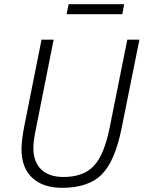

<svg xmlns="http://www.w3.org/2000/svg" viewBox="-20 -888 690 920"><path d="M299 -820 309 -868H575L566 -820ZM179 -698H237L152 -270Q140 -214 140 -178Q140 -113 177 -76.5Q214 -40 284 -40Q380 -40 430 -93.5Q480 -147 506 -279L590 -698H648L563 -275Q531 -115 467 -51.5Q403 12 278 12Q186 12 134.5 -36Q83 -84 83 -173Q83 -215 97 -287Z"/></svg>

Font: IBM Plex Sans Light
Style: Italic
Weight: 300
Italic angle: -11.31°
Designer: Mike Abbink, Paul van der Laan, Pieter van Rosmalen
Foundry: Bold Monday
Version: Version 3.0